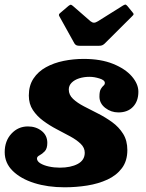

<svg xmlns="http://www.w3.org/2000/svg" viewBox="-28 -796 634 836"><path d="M296 -607Q299.5 -601.5 304.5 -599Q309.5 -596.5 321 -596.5H399.5Q410.5 -596.5 416 -598.5Q421.5 -600.5 427.5 -606L546.5 -724.5Q553.5 -731 553.8 -734Q554 -737 549 -742.5L527 -769.5Q522.5 -774.5 519.5 -775.8Q516.5 -777 508.5 -772.5L398.5 -703.5Q388 -697 380.8 -697.2Q373.5 -697.5 366 -703.5L289 -770.5Q283 -775 280.5 -775.5Q278 -776 270.5 -770.5L236.5 -741.5Q230.5 -737 229 -733.5Q227.5 -730 230.5 -725ZM341 -131Q341 -98.5 310.5 -82.2Q280 -66 232.5 -66Q207.5 -66 184.8 -71Q162 -76 147.5 -85Q133 -94 133 -106Q133 -114 144.2 -119.8Q155.5 -125.5 166.8 -137.2Q178 -149 178 -174Q178 -206.5 153.2 -226Q128.5 -245.5 93.5 -245.5Q51 -245.5 21.8 -214Q-7.5 -182.5 -7.5 -133.5Q-7.5 -86 27.5 -51.8Q62.5 -17.5 121.2 1Q180 19.5 253 19.5Q303.5 19.5 352 11.8Q400.5 4 440 -14.2Q479.5 -32.5 503 -64Q526.5 -95.5 526.5 -142.5Q526.5 -184 508 -213.5Q489.5 -243 460.5 -264Q431.5 -285 399 -301.5Q366.5 -318 337.5 -333Q308.5 -348 290 -365.5Q271.5 -383 271.5 -406Q271.5 -423.5 284 -436Q296.5 -448.5 317 -455Q337.5 -461.5 362 -461.5Q382.5 -461.5 405.5 -454.2Q428.5 -447 428.5 -435Q428.5 -428 422.8 -423.2Q417 -418.5 411 -408.5Q405 -398.5 405 -375.5Q405 -346 430.2 -326.2Q455.5 -306.5 487.5 -306.5Q528 -306.5 551.2 -331Q574.5 -355.5 574.5 -396.5Q574.5 -430.5 546 -463.5Q517.5 -496.5 464.2 -518Q411 -539.5 336.5 -539.5Q291.5 -539.5 248.8 -530.8Q206 -522 172 -503.2Q138 -484.5 117.8 -454Q97.5 -423.5 97.5 -380Q97.5 -343.5 115.2 -316.8Q133 -290 160.5 -269.8Q188 -249.5 219.2 -233.2Q250.5 -217 278 -202Q305.5 -187 323.2 -170Q341 -153 341 -131Z"/></svg>

Font: Besley ExtraBold
Style: Italic
Weight: 800
Italic angle: -13°
Designer: Owen Earl
Foundry: indestructible type*
Version: Version 2.001